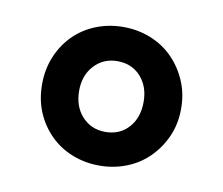

<svg xmlns="http://www.w3.org/2000/svg" viewBox="-45 -739 456 393"><g transform="rotate(10 182.5 -542.0)"><path d="M183 -398Q153 -398 126.5 -408.5Q100 -419 80.5 -438.5Q61 -458 50 -484Q39 -510 39 -542Q39 -573 50 -599.5Q61 -626 80.5 -645.5Q100 -665 126.5 -675.5Q153 -686 183 -686Q213 -686 239.5 -675.5Q266 -665 285.5 -645.5Q305 -626 316.5 -599.5Q328 -573 328 -542Q328 -510 316.5 -484Q305 -458 285.5 -438.5Q266 -419 239.5 -408.5Q213 -398 183 -398ZM183 -468Q213 -468 231.5 -488.5Q250 -509 250 -542Q250 -574 231.5 -594.5Q213 -615 183 -615Q154 -615 135 -594.5Q116 -574 116 -542Q116 -509 135 -488.5Q154 -468 183 -468Z"/></g></svg>

Font: Font
Style: ¶
Weight: 700
Designer: Paul D. Hunt
Foundry: Adobe Systems Incorporated
Version: Version 3.000